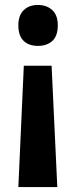

<svg xmlns="http://www.w3.org/2000/svg" viewBox="-20 -572 306 774"><path d="M213 -470Q213 -427 191 -407Q169 -387 133 -387Q96 -387 75 -407.5Q54 -428 54 -470Q54 -510 75.5 -531Q97 -552 133 -552Q168 -552 190.5 -531.5Q213 -511 213 -470ZM76 -307H188L211 182H54Z"/></svg>

Font: Noto Sans Condensed
Style: Bold
Weight: 700
Width: 3
Designer: Monotype Design Team
Foundry: Monotype Imaging Inc.
Version: Version 2.013; ttfautohint (v1.8.4.7-5d5b)